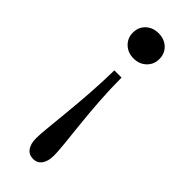

<svg xmlns="http://www.w3.org/2000/svg" viewBox="-211 -452 669 669"><g transform="rotate(45 123.5 -117.5)"><path d="M123.4 192.7Q102.4 192.7 91.1 177Q79.8 161.3 79.8 133.1Q79.8 116.1 83.5 79.8Q87.1 43.5 91.9 -5.6Q96.8 -54.8 100.8 -111.7Q104.8 -168.5 105.6 -225.8H141.1Q141.1 -168.5 145.2 -111.7Q149.2 -54.8 154.4 -6Q159.7 42.7 163.3 79Q166.9 115.3 166.9 132.3Q166.9 160.5 155.6 176.6Q144.4 192.7 123.4 192.7ZM123.4 -302.4Q95.2 -302.4 76.6 -320.2Q58.1 -337.9 58.1 -364.5Q58.1 -391.9 76.6 -409.3Q95.2 -426.6 123.4 -426.6Q151.6 -426.6 170.2 -409.3Q188.7 -391.9 188.7 -364.5Q188.7 -337.9 170.2 -320.2Q151.6 -302.4 123.4 -302.4Z"/></g></svg>

Font: Playfair 9pt
Style: Regular
Weight: 400
Designer: Claus Eggers Sørensen
Foundry: Claus Eggers Sørensen
Version: Version 2.203